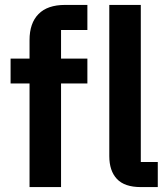

<svg xmlns="http://www.w3.org/2000/svg" viewBox="-20 -760 684 780"><path d="M100 -421H23V-522H100V-597Q100 -666 136.5 -703Q173 -740 244 -740H335V-638H228V-522H335V-421H228V0H100ZM552 0Q486 0 455 -33Q424 -66 424 -126V-740H552V-102H621V0Z"/></svg>

Font: IBM Plex Sans SmBld
Style: Regular
Weight: 600
Designer: Mike Abbink, Paul van der Laan, Pieter van Rosmalen
Foundry: Bold Monday
Version: Version 3.005